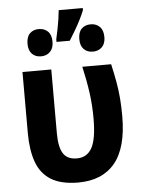

<svg xmlns="http://www.w3.org/2000/svg" viewBox="-57 -874 686 927"><g transform="rotate(-5 286.0 -410.5)"><path d="M284.2 8.8Q201.2 8.3 152.8 -21.7Q104.5 -51.8 83.7 -108.9Q63 -166 62.5 -246.6V-546.4H202.1V-237.3Q202.1 -170.4 221.9 -139.2Q241.7 -107.9 288.1 -107.9Q337.4 -107.9 361.1 -150.6Q384.8 -193.4 384.8 -293Q384.8 -356.9 376.5 -417.5Q368.2 -478 352.5 -546.4H492.2Q503.4 -498 510.5 -457.5Q517.6 -417 520.8 -377.4Q523.9 -337.9 523.9 -291.5Q523.9 -139.2 462.6 -65.2Q401.4 8.8 284.2 8.8ZM379.4 -828.6V-818.8Q371.6 -798.8 359.9 -775.4Q348.1 -752 333.7 -727.1Q319.3 -702.1 303.2 -676.8H238.8V-689.5Q244.1 -712.4 249 -737.5Q253.9 -762.7 257.6 -786.4Q261.2 -810.1 262.7 -828.6ZM158.7 -746.1Q185.5 -746.1 202.6 -729.5Q219.7 -712.9 219.7 -679.7Q219.7 -647.9 202.6 -630.9Q185.5 -613.8 158.7 -613.8Q131.8 -613.8 115.2 -630.6Q98.6 -647.5 98.6 -679.7Q98.6 -712.9 115.2 -729.5Q131.8 -746.1 158.7 -746.1ZM410.2 -747.1Q437 -747.1 454.1 -730.2Q471.2 -713.4 471.2 -679.7Q471.2 -648.4 454.1 -631.6Q437 -614.7 410.2 -614.7Q382.8 -614.7 366.2 -631.6Q349.6 -648.4 349.6 -680.2Q349.6 -713.9 366.2 -730.5Q382.8 -747.1 410.2 -747.1Z"/></g></svg>

Font: Open Sans SemiCondensed
Style: Bold
Weight: 700
Width: 4
Designer: Monotype Design Team
Foundry: Monotype Imaging Inc.
Version: Version 3.003